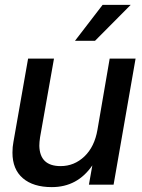

<svg xmlns="http://www.w3.org/2000/svg" viewBox="-20 -756 580 786"><path d="M192 10Q116 10 73.5 -26.5Q31 -63 31 -131Q31 -155 35 -175L95 -516H201L144 -194Q141 -174 141 -159Q143 -76 228 -76Q284 -76 325.5 -115.5Q367 -155 379 -225L429 -516H535L445 0H344L358 -79Q297 10 192 10ZM369 -589H287L400 -736H515Z"/></svg>

Font: Creato Display Medium
Style: Italic
Weight: 500
Italic angle: -10°
Version: Version 1.000